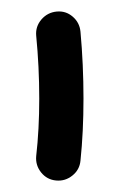

<svg xmlns="http://www.w3.org/2000/svg" viewBox="-20 -724 207 339"><path d="M79.1 -405.3Q63 -406.7 52.7 -419.4Q42.5 -432.1 43.9 -448.2Q49.3 -495.6 49.3 -549.8Q49.3 -606 43.9 -661.1Q42.5 -677.2 53.2 -689.7Q64 -702.1 80.1 -703.6Q96.2 -705.1 108.4 -694.6Q120.6 -684.1 122.1 -668Q127.4 -609.9 127.4 -549.8Q127.4 -491.2 122.1 -440.4Q120.6 -424.3 107.9 -414.1Q95.2 -403.8 79.1 -405.3Z"/></svg>

Font: Mikhak-DS1-FD Black
Style: Regular
Weight: 900
Designer: Amin Abedi
Version: Version 3.2